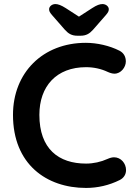

<svg xmlns="http://www.w3.org/2000/svg" viewBox="-20 -916 672 946"><path d="M570 -29C590 -39 601 -57 601 -78C601 -111 576 -141 542 -141C532 -141 521 -138 510 -133C477 -118 440 -110 404 -110C269 -110 174 -182 174 -350C174 -491 258 -585 404 -585C442 -585 478 -577 510 -562C521 -557 533 -553 544 -553C576 -553 600 -585 600 -613C600 -636 590 -655 569 -666C520 -691 458 -705 403 -705C191 -705 44 -558 44 -350C44 -107 209 10 404 10C461 10 518 -3 570 -29ZM377 -740C404 -740 421 -750 438 -769L501 -841C513 -855 516 -861 516 -871C516 -883 503 -896 485 -896C472 -896 457 -891 434 -876L369 -834L304 -876C282 -890 266 -896 253 -896C235 -896 222 -883 222 -871C222 -861 225 -855 237 -841L300 -769C317 -750 334 -740 361 -740Z"/></svg>

Font: Hotpoint
Style: Bold
Weight: 700
Designer: Andrew Paglinawan, Luciano Perondi, Riccardo Olocco
Foundry: CAST Cooperativa Anonima Servizi Tipografici
Version: Version 1.000;PS 2.1;hotconv 16.6.51;makeotf.lib2.5.65220